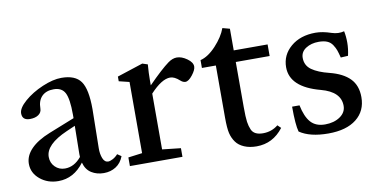

<svg xmlns="http://www.w3.org/2000/svg" viewBox="-61 -731 1797 908"><g transform="rotate(-10 838.0 -277.5)"><path d="M155.3 11.2Q104 11.2 67.6 -19Q31.2 -49.3 31.2 -93.3Q31.2 -131.8 62.7 -164.3Q94.2 -196.8 154.3 -220.7L276.9 -269.5V-287.6Q276.9 -362.3 261.7 -391.4Q246.6 -420.4 207.5 -420.4Q170.9 -420.4 150.6 -399.7Q130.4 -378.9 130.4 -341.8Q130.4 -323.2 115 -312.3Q99.6 -301.3 73.7 -301.3Q36.6 -301.3 36.6 -334.5Q36.6 -359.9 73 -391.6Q109.4 -423.3 160.9 -445.3Q212.4 -467.3 252.9 -467.3Q319.3 -467.3 345.9 -429.7Q372.6 -392.1 372.6 -295.9Q372.6 -294.9 369.6 -108.9Q369.1 -81.5 377.4 -60.3Q385.7 -39.1 403.3 -39.1Q412.1 -39.1 425.5 -46.1Q439 -53.2 450.2 -65.9L469.2 -53.2Q457 -21 431.6 -4.9Q406.2 11.2 373.5 11.2Q339.8 11.2 314.2 -4.9Q288.6 -21 279.3 -55.7Q229.5 11.2 155.3 11.2ZM129.4 -108.9Q129.4 -80.6 148.7 -61.3Q168 -42 196.3 -42Q240.7 -42 274.9 -83.5Q274.9 -85.4 274.7 -90.1Q274.4 -94.7 274.4 -97.2Q276.4 -187 276.4 -232.9L234.9 -214.8Q129.4 -168.9 129.4 -108.9Z M500 0V-41.5L567.4 -50.3V-392.1L517.6 -404.3V-426.8L641.6 -467.3L667 -459Q663.6 -418 663.6 -380.9V-358.9Q729.5 -425.8 765.1 -451.7Q786.6 -467.3 807.1 -467.3Q830.6 -467.3 856 -449.2Q881.3 -431.2 881.3 -411.1Q881.3 -395 862.3 -370.8Q843.3 -346.7 828.1 -346.7Q816.4 -346.7 804.7 -357.4Q780.3 -379.4 759.8 -379.4Q719.2 -379.4 663.6 -319.3V-51.3L752.4 -41.5V0Z M1106.9 12.2Q1073.2 12.2 1047.6 1.2Q1022 -9.8 1008.8 -28.3Q994.6 -47.9 988.8 -72.3Q982.9 -96.7 982.9 -147.5V-397.9H916V-435.5Q953.6 -444.8 991.5 -485.6Q1029.3 -526.4 1043.9 -566.9L1078.6 -557.6V-453.6H1241.2V-397.9H1078.6V-182.6Q1078.6 -131.8 1081.8 -110.1Q1085 -88.4 1092.3 -71.8Q1104.5 -43.5 1147.5 -43.5Q1189 -43.5 1220.2 -68.8L1235.8 -53.7Q1185.5 12.2 1106.9 12.2Z M1451.7 11.2Q1363.3 11.2 1314 -22.5Q1304.2 -55.7 1304.2 -143.6H1339.8Q1351.1 -87.9 1375.2 -60.8Q1399.4 -33.7 1443.8 -33.7Q1486.8 -33.7 1515.9 -53.7Q1544.9 -73.7 1544.9 -105.5Q1544.9 -172.9 1452.1 -197.8Q1308.6 -235.8 1308.6 -331.5Q1308.6 -390.6 1354.5 -429.7Q1400.4 -468.8 1473.6 -468.8Q1507.3 -468.8 1548.8 -454.6Q1580.1 -444.3 1608.4 -452.1Q1613.8 -427.2 1613.8 -396.5Q1613.8 -367.2 1606.4 -334.5L1571.3 -332.5Q1565.4 -356 1561 -368.4Q1556.6 -380.9 1546.9 -395.8Q1537.1 -410.6 1521 -417.2Q1504.9 -423.8 1481 -423.8Q1444.8 -423.8 1419.2 -407.2Q1393.6 -390.6 1393.6 -361.8Q1393.6 -325.2 1423.1 -304.2Q1452.6 -283.2 1506.3 -270Q1569.8 -253.9 1602.3 -220.7Q1634.8 -187.5 1634.8 -131.3Q1634.8 -64.9 1586.7 -26.9Q1538.6 11.2 1451.7 11.2Z"/></g></svg>

Font: Elstob 6pt Medium
Style: Regular
Weight: 500
Designer: Peter S. Baker
Version: Version 1.015